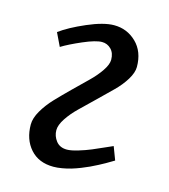

<svg xmlns="http://www.w3.org/2000/svg" viewBox="-87 -591 592 674"><g transform="rotate(15 209.5 -253.5)"><path d="M58.1 -445.8Q91.8 -470.7 150.1 -495.8Q208.5 -521 246.1 -521Q293.5 -521 327.1 -488.3Q360.8 -455.6 360.8 -399.9Q360.8 -379.4 345 -353.5Q329.1 -327.6 304.9 -304Q280.8 -280.3 252.9 -253.2Q225.1 -226.1 200.9 -202.9Q176.8 -179.7 160.9 -155.5Q145 -131.3 145 -112.8Q145 -91.3 158.7 -73.7Q172.4 -56.2 198.2 -56.2Q212.9 -56.2 238 -63.7Q263.2 -71.3 283.4 -79.8Q303.7 -88.4 327.1 -98.9Q350.6 -109.4 354 -110.8L372.1 -63L361.3 -56.6Q350.1 -49.8 342.8 -45.7Q335.4 -41.5 320.1 -33.4Q304.7 -25.4 292.7 -19.8Q280.8 -14.2 263.4 -7.3Q246.1 -0.5 231.2 3.9Q216.3 8.3 199.5 11.2Q182.6 14.2 168 14.2Q114.3 14.2 83.7 -20.3Q53.2 -54.7 53.2 -108.9Q53.2 -131.8 69.1 -159.2Q85 -186.5 108.6 -211.4Q132.3 -236.3 160.2 -263.7Q188 -291 211.7 -314Q235.4 -336.9 251.2 -360.4Q267.1 -383.8 267.1 -400.9Q267.1 -425.3 253.4 -439.2Q239.7 -453.1 220.2 -453.1Q197.8 -453.1 152.6 -433.6Q107.4 -414.1 81.1 -397.9Z"/></g></svg>

Font: Literata Book
Style: Italic
Weight: 400
Italic angle: -3°
Designer: Latin by Veronika Burian and Jose Scaglione. Greek by Irene Vlachou. Cyrillic by Vera Evstafieva
Foundry: TypeTogether
Version: Version 1.003;PS 001.003;hotconv 1.0.88;makeotf.lib2.5.64775